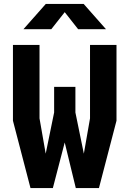

<svg xmlns="http://www.w3.org/2000/svg" viewBox="-20 -959 660 979"><path d="M135.5 0H249.5L310 -232.5L366.5 0H484.5L574 -343.5V-730H439V-355.5L407.5 -175.5L364.5 -385.5V-516H256V-385.5L213 -175.5L181.5 -355.5V-730H46V-343.5ZM99.5 -810H241.5L310 -897L378.5 -810H520.5L406.5 -939H213.5Z"/></svg>

Font: Monaspace Krypton ExtraBold
Style: Regular
Weight: 800
Designer: Riley Cran & the Lettermatic Team
Foundry: Lettermatic
Version: Version 1.101 (Monaspace Krypton)